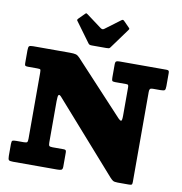

<svg xmlns="http://www.w3.org/2000/svg" viewBox="-106 -1115 1166 1228"><g transform="rotate(10 477.5 -501.0)"><path d="M402.5 -828.5Q406.5 -823.5 411.2 -821.8Q416 -820 425.5 -820H518Q529 -820 534.8 -821.2Q540.5 -822.5 544.5 -828.5L638.5 -957.5Q643 -964 642.8 -966.5Q642.5 -969 637 -974.5L602.5 -1009.5Q597.5 -1014.5 593.8 -1015.5Q590 -1016.5 584.5 -1012.5L486 -939Q479.5 -934 473.8 -934.2Q468 -934.5 461 -939.5L363.5 -1012Q357 -1016.5 355 -1016.8Q353 -1017 347.5 -1011.5L310.5 -974.5Q306.5 -970.5 304.8 -967Q303 -963.5 306.5 -959.5ZM104.5 -615Q123.5 -615 126.8 -611.8Q130 -608.5 130 -589.5V-163Q130 -145.5 126 -140.2Q122 -135 104.5 -135H55.5Q37 -135 31 -131.8Q25 -128.5 25 -109.5V-32.5Q25 -10 31 -5Q37 0 58.5 0H344.5Q361 0 370.5 -3.2Q380 -6.5 380 -25V-116Q380 -127.5 376.5 -131.2Q373 -135 362.5 -135H290.5Q273.5 -135 269.2 -140Q265 -145 265 -162.5V-430.5Q265 -465.5 271 -470.8Q277 -476 289.5 -461.5L689.5 -8.5Q699.5 2.5 708.5 8.8Q717.5 15 740 15H811.5Q826 15 830.5 12Q835 9 835 -5V-590.5Q835 -604 839.2 -609.5Q843.5 -615 857.5 -615H905.5Q928 -615 934 -619.8Q940 -624.5 940 -646.5V-732.5Q940 -743.5 935.8 -746.8Q931.5 -750 921.5 -750H619.5Q602.5 -750 596.2 -746.2Q590 -742.5 590 -724.5V-642.5Q590 -626 593 -620.5Q596 -615 612.5 -615H684.5Q695 -615 697.5 -610.8Q700 -606.5 700 -595.5V-413.5Q700 -380 693.5 -378.5Q687 -377 675 -389.5L359 -729.5Q346.5 -743 333.8 -746.5Q321 -750 293.5 -750H57.5Q36.5 -750 30.8 -745Q25 -740 25 -718V-633.5Q25 -621 29.8 -618Q34.5 -615 47.5 -615Z"/></g></svg>

Font: Besley Black
Style: Regular
Weight: 900
Designer: Owen Earl
Foundry: indestructible type*
Version: Version 2.001